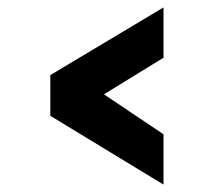

<svg xmlns="http://www.w3.org/2000/svg" viewBox="-20 -609 600 519"><path d="M422 -589 116 -406V-296L422 -110V-246L261 -354L422 -453Z"/></svg>

Font: RazerF5
Style: Bold
Weight: 700
Foundry: Razer Inc.
Version: Version 2